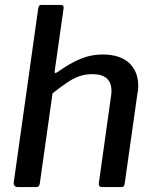

<svg xmlns="http://www.w3.org/2000/svg" viewBox="-20 -762 628 782"><path d="M52 0Q44 0 39.5 -5.5Q35 -11 36 -19L136 -730Q138 -738 141 -740Q144 -742 150 -742H228Q241 -742 239 -728L203 -474Q201 -461 210 -466Q249 -493 279.5 -509Q310 -525 338.5 -532.5Q367 -540 398 -540Q469 -540 506 -505.5Q543 -471 543 -412Q543 -405 542.5 -397.5Q542 -390 540 -383L488 -15Q487 -6 483.5 -3Q480 0 471 0H397Q379 0 383 -19L432 -369Q433 -375 433.5 -380.5Q434 -386 434 -391Q434 -425 415 -442.5Q396 -460 355 -460Q327 -460 302 -451Q277 -442 251.5 -424.5Q226 -407 194 -382L142 -14Q140 -5 136.5 -2.5Q133 0 123 0Z"/></svg>

Font: Libre Franklin Thin Medium
Style: Italic
Weight: 500
Italic angle: -8°
Version: Version 3.000